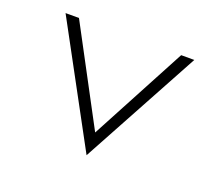

<svg xmlns="http://www.w3.org/2000/svg" viewBox="-80 -559 715 632"><g transform="rotate(20 277.5 -243.0)"><path d="M51 -451 276 -35 502 -451H456L277 -115L98 -451Z"/></g></svg>

Font: Charger Sport
Style: HL
Weight: 100
Designer: Jasper
Foundry: Cannot Into Space Fonts
Version: Version 1.1